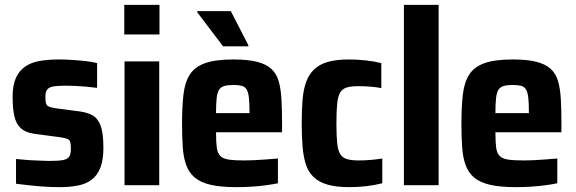

<svg xmlns="http://www.w3.org/2000/svg" viewBox="-20 -763 2374 791"><path d="M225 8Q197 8 164.5 6Q132 4 101 0.5Q70 -3 46 -6V-108Q62 -107 80 -105Q98 -103 116 -102.5Q134 -102 151.5 -101Q169 -100 184 -100Q223 -100 241.5 -104Q260 -108 266 -119Q272 -130 272 -149Q272 -168 269.5 -177.5Q267 -187 257 -191Q247 -195 225 -198L120 -212Q85 -217 65.5 -235Q46 -253 39 -285Q32 -317 32 -364Q32 -412 45.5 -442Q59 -472 84 -489Q109 -506 144 -512Q179 -518 223 -518Q250 -518 279.5 -516Q309 -514 335.5 -511Q362 -508 380 -503V-401Q358 -404 335 -406Q312 -408 291 -409Q270 -410 252 -410Q218 -410 200 -407Q182 -404 174.5 -394Q167 -384 167 -364Q167 -347 169.5 -337.5Q172 -328 181 -324Q190 -320 209 -317L308 -304Q338 -300 360 -288.5Q382 -277 394 -246.5Q406 -216 406 -154Q406 -104 393.5 -72Q381 -40 357.5 -22.5Q334 -5 300.5 1.5Q267 8 225 8Z M492 -621V-743H637V-621ZM493 0V-510H636V0Z M954 8Q890 8 848.5 -1.5Q807 -11 783 -31Q759 -51 747.5 -82Q736 -113 733 -156Q730 -199 730 -254Q730 -325 736 -375Q742 -425 762.5 -456.5Q783 -488 825.5 -503Q868 -518 942 -518Q1001 -518 1038.5 -508.5Q1076 -499 1097.5 -479.5Q1119 -460 1128 -429Q1137 -398 1139.5 -354.5Q1142 -311 1142 -254V-218H870Q870 -179 873 -155.5Q876 -132 887.5 -120.5Q899 -109 922.5 -105.5Q946 -102 987 -102Q1005 -102 1027 -103Q1049 -104 1074.5 -106Q1100 -108 1125 -110V-8Q1106 -4 1077.5 0Q1049 4 1017 6Q985 8 954 8ZM1008 -281V-297Q1008 -336 1005.5 -359.5Q1003 -383 996 -394.5Q989 -406 975.5 -409.5Q962 -413 941 -413Q918 -413 903.5 -408.5Q889 -404 882 -392.5Q875 -381 872.5 -357.5Q870 -334 870 -297H1024ZM899 -572 793 -712V-717H931L1003 -577V-572Z M1420 8Q1365 8 1329 -2.5Q1293 -13 1271.5 -34Q1250 -55 1240 -86Q1230 -117 1226.5 -159.5Q1223 -202 1223 -255Q1223 -309 1226.5 -352Q1230 -395 1241.5 -426Q1253 -457 1274.5 -477.5Q1296 -498 1331 -508Q1366 -518 1418 -518Q1453 -518 1488.5 -514Q1524 -510 1551 -503V-400Q1532 -404 1506 -406Q1480 -408 1457 -408Q1427 -408 1408.5 -402.5Q1390 -397 1381 -381Q1372 -365 1369 -335Q1366 -305 1366 -255Q1366 -205 1369 -174.5Q1372 -144 1381.5 -128.5Q1391 -113 1409.5 -107.5Q1428 -102 1458 -102Q1480 -102 1505 -104Q1530 -106 1555 -110V-8Q1524 0 1489 4Q1454 8 1420 8Z M1644 0V-743H1787V0Z M2105 8Q2041 8 1999.5 -1.5Q1958 -11 1934 -31Q1910 -51 1898.5 -82Q1887 -113 1884 -156Q1881 -199 1881 -254Q1881 -325 1887 -375Q1893 -425 1913.5 -456.5Q1934 -488 1976.5 -503Q2019 -518 2093 -518Q2152 -518 2189.5 -508.5Q2227 -499 2248.5 -479.5Q2270 -460 2279 -429Q2288 -398 2290.5 -354.5Q2293 -311 2293 -254V-218H2021Q2021 -179 2024 -155.5Q2027 -132 2038.5 -120.5Q2050 -109 2073.5 -105.5Q2097 -102 2138 -102Q2156 -102 2178 -103Q2200 -104 2225.5 -106Q2251 -108 2276 -110V-8Q2257 -4 2228.5 0Q2200 4 2168 6Q2136 8 2105 8ZM2159 -281V-297Q2159 -336 2156.5 -359.5Q2154 -383 2147 -394.5Q2140 -406 2126.5 -409.5Q2113 -413 2092 -413Q2069 -413 2054.5 -408.5Q2040 -404 2033 -392.5Q2026 -381 2023.5 -357.5Q2021 -334 2021 -297H2175Z"/></svg>

Font: Saira SemiCondensed
Style: Bold
Weight: 700
Width: 4
Designer: Hector Gatti with collaboration of the Omnibus-Type team
Foundry: Omnibus-Type
Version: Version 1.101